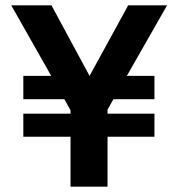

<svg xmlns="http://www.w3.org/2000/svg" viewBox="-20 -696 665 716"><path d="M453 -413 603 -676H458L314 -413L172 -676H22L171 -413H67V-326H220L243 -285V-272H67V-186H243V0H381V-186H556V-272H381V-287L403 -326H556V-413Z"/></svg>

Font: Fog Sans
Style: Bold
Weight: 700
Foundry: Intel Corporation
Version: Version 1.00